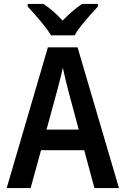

<svg xmlns="http://www.w3.org/2000/svg" viewBox="-20 -958 640 978"><path d="M14 0 224 -717H375L586 0H461L409 -193H189L136 0ZM269 -488 217 -298H381L330 -488Q323 -515 315 -547.5Q307 -580 300 -613Q293 -580 284.5 -547.5Q276 -515 269 -488ZM240 -778Q227 -800 205.5 -827Q184 -854 161 -880Q138 -906 121 -925V-938H201Q226 -922 250.5 -900.5Q275 -879 299 -853Q324 -879 349 -900.5Q374 -922 398 -938H479V-925Q461 -906 438 -880Q415 -854 393.5 -827Q372 -800 360 -778Z"/></svg>

Font: Noto Sans Mono SemiBold
Style: Regular
Weight: 600
Designer: Monotype Design Team
Foundry: Monotype Imaging Inc.
Version: Version 2.014; ttfautohint (v1.8.4.7-5d5b)